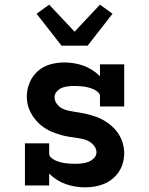

<svg xmlns="http://www.w3.org/2000/svg" viewBox="-20 -796 640 824"><path d="M345 8Q324 8 303 4.5Q282 1 262 -6Q242 -13 224 -24.5Q206 -36 191 -51V0H87V-181H191V-136Q191 -128 197 -122Q203 -116 209.5 -112Q216 -108 223.5 -105Q231 -102 238.5 -100Q246 -98 254 -96.5Q262 -95 270 -94.5Q278 -94 286 -93.5Q294 -93 301 -93Q316 -93 330.5 -94.5Q345 -96 358.5 -101Q372 -106 383 -117Q394 -128 394 -142Q394 -157 384.5 -169.5Q375 -182 361.5 -189.5Q348 -197 333.5 -200Q319 -203 304 -205Q289 -207 274 -209.5Q259 -212 244.5 -216Q230 -220 216 -225Q202 -230 188.5 -237Q175 -244 163 -253Q151 -262 140.5 -273Q130 -284 121.5 -296.5Q113 -309 107 -323Q101 -337 98 -351.5Q95 -366 95 -381Q95 -412 107 -441Q119 -470 142 -490.5Q165 -511 195 -519.5Q225 -528 256 -528Q277 -528 298 -524.5Q319 -521 338.5 -514Q358 -507 376 -495.5Q394 -484 409 -469V-520H513V-339H409V-384Q409 -392 403 -398Q397 -404 390.5 -408Q384 -412 376.5 -415Q369 -418 361.5 -420Q354 -422 346.5 -423.5Q339 -425 331 -425.5Q323 -426 315 -426.5Q307 -427 299 -427Q286 -427 272 -425.5Q258 -424 245.5 -419Q233 -414 223.5 -403Q214 -392 214 -379Q214 -364 223.5 -351Q233 -338 246 -331Q259 -324 274 -321Q289 -318 304 -315.5Q319 -313 333.5 -310.5Q348 -308 363 -304Q378 -300 392 -295Q406 -290 419 -283Q432 -276 444.5 -267Q457 -258 467.5 -247.5Q478 -237 486.5 -224.5Q495 -212 501 -198Q507 -184 510 -169Q513 -154 513 -139Q513 -118 507.5 -97.5Q502 -77 490.5 -59.5Q479 -42 462.5 -28.5Q446 -15 427 -7Q408 1 387 4.5Q366 8 345 8ZM244 -600 137 -737 191 -776 300 -660 409 -776 463 -737 356 -600Z"/></svg>

Font: Iosevka Etoile
Style: Bold
Weight: 700
Designer: Belleve Invis
Foundry: Belleve Invis
Version: Version 28.1.0; ttfautohint (v1.8.4)